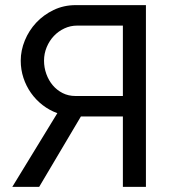

<svg xmlns="http://www.w3.org/2000/svg" viewBox="-20 -730 677 750"><path d="M460 0V-275H296L133 0H28L204 -288Q173 -299 146.5 -319.5Q120 -340 101 -367Q82 -394 71.5 -426Q61 -458 61 -493Q61 -533 77 -572Q93 -611 121.5 -641.5Q150 -672 189.5 -691Q229 -710 276 -710H550V0ZM460 -630H281Q255 -630 231.5 -619Q208 -608 190.5 -589.5Q173 -571 162.5 -546Q152 -521 152 -493Q152 -466 161 -441Q170 -416 186 -397Q202 -378 224.5 -366.5Q247 -355 275 -355H460Z"/></svg>

Font: PTCRaleway Medium
Style: Regular
Weight: 500
Designer: Matt McInerney, Pablo Impallari, Rodrigo Fuenzalida
Foundry: Matt McInerney, Pablo Impallari, Rodrigo Fuenzalida
Version: Version 3.000g; ttfautohint (v1.5) -l 8 -r 28 -G 28 -x 14 -D